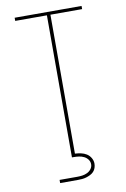

<svg xmlns="http://www.w3.org/2000/svg" viewBox="-102 -794 705 1074"><g transform="rotate(-10 250.0 -257.5)"><path d="M240 0V-717H60V-735H440V-717H260V0ZM150 220V202H250Q265 202 279.5 200Q294 198 307.5 191.5Q321 185 330 173Q339 161 339 146Q339 131 330 119Q321 107 307.5 100.5Q294 94 279.5 92Q265 90 250 90H240V0H260V72Q277 73 294 76.5Q311 80 325.5 89Q340 98 349 113.5Q358 129 358 146Q358 158 354 170Q350 182 341.5 191Q333 200 321.5 205.5Q310 211 298.5 214.5Q287 218 274.5 219Q262 220 250 220Z"/></g></svg>

Font: Zed Mono Thin
Style: Regular
Weight: 100
Monospace: yes
Designer: Belleve Invis
Foundry: Belleve Invis
Version: Version 1.0.0; ttfautohint (v1.8.4)